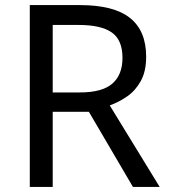

<svg xmlns="http://www.w3.org/2000/svg" viewBox="-20 -734 662 754"><path d="M294 -714Q427 -714 490.5 -663.5Q554 -613 554 -511Q554 -454 533 -416Q512 -378 479.5 -355.5Q447 -333 411 -320L607 0H502L329 -295H187V0H97V-714ZM289 -636H187V-371H294Q381 -371 421 -405.5Q461 -440 461 -507Q461 -577 419 -606.5Q377 -636 289 -636Z"/></svg>

Font: Noto Sans Tifinagh Ghat
Style: Regular
Weight: 400
Designer: JamraPatel
Foundry: JamraPatel LLC
Version: Version 2.006; ttfautohint (v1.8.4.7-5d5b)